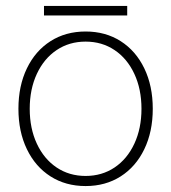

<svg xmlns="http://www.w3.org/2000/svg" viewBox="-20 -616 576 646"><path d="M42 -250Q42 -327 70.5 -386Q99 -445 150 -477.5Q201 -510 268 -510Q335 -510 386 -477.5Q437 -445 465.5 -386Q494 -327 494 -250Q494 -173 465.5 -114Q437 -55 386 -22.5Q335 10 268 10Q201 10 150 -22.5Q99 -55 70.5 -114Q42 -173 42 -250ZM456 -250Q456 -316 432 -367.5Q408 -419 365.5 -447.5Q323 -476 268 -476Q213 -476 170.5 -447.5Q128 -419 104 -367.5Q80 -316 80 -250Q80 -184 104 -132.5Q128 -81 170.5 -52.5Q213 -24 268 -24Q323 -24 365.5 -52.5Q408 -81 432 -132.5Q456 -184 456 -250ZM128 -596H408V-564H128Z"/></svg>

Font: Sarabun Thin
Style: Regular
Weight: 250
Designer: Suppakit Chalermlarp | Katatrad Co.,Ltd.
Foundry: Cadson Demak Co.,Ltd.
Version: Version 1.000; ttfautohint (v1.6)